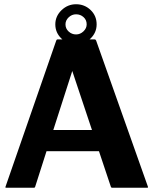

<svg xmlns="http://www.w3.org/2000/svg" viewBox="-20 -886 722 906"><path d="M146 -5Q144.5 0 139.5 0H9.5Q4 0 6 -5L245.5 -695Q247 -700 252 -700H427Q431.5 -700 433.5 -695L678 -5Q679.5 0 674.5 0H509.5Q504.5 0 503 -5L447 -172.5H199.5ZM321 -551 231.5 -272.5H414ZM436 -771Q436 -732 407 -704Q378 -676 339 -676Q299.5 -676 270.2 -703.8Q241 -731.5 241 -771Q241 -809.5 270.2 -837.8Q299.5 -866 339 -866Q379 -866 407.5 -838.8Q436 -811.5 436 -771ZM389 -771Q389 -792 374.2 -805.2Q359.5 -818.5 339 -818.5Q319 -818.5 304 -804.2Q289 -790 289 -771Q289 -751 304 -737.2Q319 -723.5 339 -723.5Q358.5 -723.5 373.8 -738Q389 -752.5 389 -771Z"/></svg>

Font: MFEK Sans
Style: Bold
Weight: 700
Designer: Owen Earl
Foundry: indestructible type*
Version: Version 0.001; ttfautohint (v1.8.4.7-5d5b)